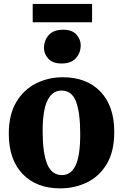

<svg xmlns="http://www.w3.org/2000/svg" viewBox="-20 -974 644 1004"><path d="M26 -275Q26 -375 65.2 -440.5Q104.5 -506 168.8 -538Q233 -570 308.5 -570Q433 -570 505.2 -495Q577.5 -420 577.5 -284Q577.5 -181.5 538.2 -116.2Q499 -51 434.5 -20Q370 11 294.5 11Q171 11 98.5 -64Q26 -139 26 -275ZM304 -58.5Q351.5 -58.5 375.5 -109.5Q399.5 -160.5 399.5 -272Q399.5 -385.5 377.5 -443Q355.5 -500.5 301.5 -500.5Q254 -500.5 228.5 -449.5Q203 -398.5 203 -287Q203 -173.5 226.8 -116Q250.5 -58.5 304 -58.5ZM301 -642Q255.5 -642 232.8 -667Q210 -692 210 -723Q210 -762.5 234.8 -790.5Q259.5 -818.5 310 -818.5H311Q357 -818.5 379.5 -793.5Q402 -768.5 402 -737.5Q402 -698 377.2 -670Q352.5 -642 302 -642ZM461.5 -953.5V-857.5H151V-953.5Z"/></svg>

Font: Merriweather Black
Style: Regular
Weight: 900
Designer: Eben Sorkin
Foundry: Eben Sorkin
Version: Version 2.200;gftools[0.9.31]